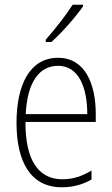

<svg xmlns="http://www.w3.org/2000/svg" viewBox="-20 -784 475 814"><path d="M332 -757V-764H288C257 -716 217 -665 174 -616V-606H198C241 -644 300 -711 332 -757ZM226 -539C108 -539 50 -427 50 -263C50 -98 110 10 242 10C291 10 331 -2 368 -23V-61C324 -35 288 -24 244 -24C140 -24 87 -110 88 -267H386V-300C386 -428 341 -539 226 -539ZM226 -505C313 -505 350 -415 350 -300H89C96 -437 147 -505 226 -505Z"/></svg>

Font: Noto Sans Sinhala UI Condensed ExtraLight
Style: Regular
Weight: 200
Width: 3
Designer: Jelle Bosma - Monotype Design Team
Foundry: Monotype Imaging Inc.
Version: Version 2.006